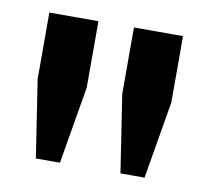

<svg xmlns="http://www.w3.org/2000/svg" viewBox="-50 -783 481 447"><g transform="rotate(10 190.5 -559.0)"><path d="M61 -389 33 -572V-729H149V-572L118 -389ZM261 -389 233 -572V-729H349V-572L318 -389Z"/></g></svg>

Font: Hubot Sans Condensed ExtraLight SemiBold
Style: Regular
Weight: 600
Version: Version 2.000